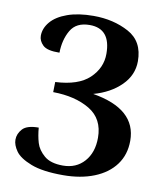

<svg xmlns="http://www.w3.org/2000/svg" viewBox="-82 -778 727 856"><g transform="rotate(10 282.0 -349.5)"><path d="M25 -107Q25 -134 45 -156Q65 -178 118 -178Q121 -141 130 -110.5Q139 -80 168 -55Q197 -30 253 -30Q313 -30 349.5 -71Q386 -112 386 -179Q386 -265 320 -304.5Q254 -344 154 -345L155 -391Q259 -396 308.5 -443Q358 -490 358 -554Q358 -668 263 -668Q202 -668 177 -625Q152 -582 151 -523Q95 -522 75.5 -541Q56 -560 56 -583Q56 -617 81 -646.5Q106 -676 155 -693.5Q204 -711 273 -711Q363 -711 432.5 -673.5Q502 -636 502 -546Q502 -483 454.5 -436Q407 -389 331 -368Q530 -335 530 -191Q530 -128 496.5 -82.5Q463 -37 402 -12.5Q341 12 261 12Q168 12 115.5 -8.5Q63 -29 44 -56Q25 -83 25 -107Z"/></g></svg>

Font: Arima Madurai Black
Style: Regular
Weight: 900
Designer: Joana Correia and Natanael Gama
Foundry: NDISCOVER
Version: Version 1.020